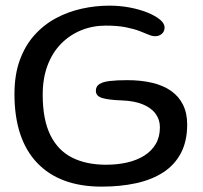

<svg xmlns="http://www.w3.org/2000/svg" viewBox="-20 -640 738 697"><path d="M349 37.5Q273 37.5 214.2 15.8Q155.5 -6 114.8 -48.8Q74 -91.5 53.2 -154.2Q32.5 -217 32.5 -298.5Q32.5 -368.5 51.8 -421.5Q71 -474.5 104.8 -512.2Q138.5 -550 182.8 -573.8Q227 -597.5 276.8 -608.5Q326.5 -619.5 377 -619.5Q415 -619.5 450.8 -612.8Q486.5 -606 515 -594.5Q543.5 -583 560.5 -569Q577.5 -555 577.5 -540Q577.5 -526 567.5 -517.2Q557.5 -508.5 543 -508.5Q532.5 -508.5 519.2 -514.2Q506 -520 486.2 -527.5Q466.5 -535 436.8 -541Q407 -547 364 -547Q316 -547 274.5 -530Q233 -513 201.5 -481Q170 -449 152.5 -402.2Q135 -355.5 135 -296Q135 -206.5 162.5 -150.2Q190 -94 241.5 -68Q293 -42 365 -42Q406.5 -42 442 -50.2Q477.5 -58.5 504 -75.2Q530.5 -92 545.5 -117.5Q560.5 -143 560.5 -178Q560.5 -206 544.5 -227.5Q528.5 -249 497.5 -261.5Q466.5 -274 421.5 -275.5Q377 -277 352.5 -283.8Q328 -290.5 328 -310.5Q328 -326.5 340.8 -334.8Q353.5 -343 379 -346Q404.5 -349 442 -349Q492 -349 532.2 -339.5Q572.5 -330 600.8 -310.2Q629 -290.5 644.2 -260Q659.5 -229.5 659.5 -188Q659.5 -127 636.5 -83.8Q613.5 -40.5 571.8 -13.8Q530 13 473.5 25.2Q417 37.5 349 37.5Z"/></svg>

Font: Gluten Thin Light
Style: Regular
Weight: 300
Version: Version 1.300